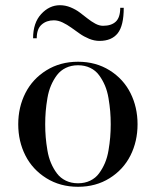

<svg xmlns="http://www.w3.org/2000/svg" viewBox="-20 -707 598 737"><path d="M186.5 -629Q158.5 -629 139.8 -612.5Q121 -596 121 -560H107Q107 -619.5 138.2 -653.2Q169.5 -687 210 -687Q231 -687 251 -678.8Q271 -670.5 286.2 -659Q301.5 -647.5 316 -636Q330.5 -624.5 345.8 -616.2Q361 -608 375.5 -608Q407.5 -608 424.5 -624Q441.5 -640 441.5 -677H455Q455 -608.5 431.8 -579.2Q408.5 -550 362 -550Q342 -550 322 -558.2Q302 -566.5 285.8 -578Q269.5 -589.5 253.5 -601Q237.5 -612.5 220.2 -620.8Q203 -629 186.5 -629ZM77.5 -110.2Q50 -164.5 50 -230Q50 -295.5 77.5 -349.8Q105 -404 158 -437Q211 -470 279.5 -470Q348 -470 400.8 -437Q453.5 -404 480.8 -349.8Q508 -295.5 508 -230Q508 -164.5 480.8 -110.2Q453.5 -56 400.8 -23Q348 10 279.5 10Q211 10 158 -23Q105 -56 77.5 -110.2ZM155.5 -279.8Q153.5 -256 153.5 -230Q153.5 -204 155.5 -180.2Q157.5 -156.5 162 -129.8Q166.5 -103 175.8 -81.2Q185 -59.5 198.5 -41.5Q212 -23.5 232.8 -13.5Q253.5 -3.5 279.5 -3.5Q305.5 -3.5 326.2 -13.5Q347 -23.5 360.2 -41.5Q373.5 -59.5 382.8 -81.2Q392 -103 396.5 -129.8Q401 -156.5 403 -180.2Q405 -204 405 -230Q405 -256 403 -279.8Q401 -303.5 396.5 -330.2Q392 -357 382.8 -378.8Q373.5 -400.5 360.2 -418.5Q347 -436.5 326.2 -446.5Q305.5 -456.5 279.5 -456.5Q253.5 -456.5 232.8 -446.5Q212 -436.5 198.5 -418.5Q185 -400.5 175.8 -378.8Q166.5 -357 162 -330.2Q157.5 -303.5 155.5 -279.8Z"/></svg>

Font: Bodoni* 16pt
Style: Regular
Weight: 400
Version: Version 2.3